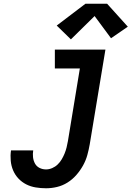

<svg xmlns="http://www.w3.org/2000/svg" viewBox="-20 -1001 705 1029"><path d="M227 8Q199 8 171.5 3.5Q144 -1 120.5 -13Q97 -25 79 -44Q61 -63 50.5 -87.5Q40 -112 37.5 -140Q35 -168 39 -195H158Q155 -177 157 -158.5Q159 -140 167.5 -124.5Q176 -109 192 -101Q208 -93 227 -93Q243 -93 259.5 -100Q276 -107 289 -119.5Q302 -132 311 -147.5Q320 -163 326.5 -179Q333 -195 337 -211.5Q341 -228 344 -245L408 -634H274V-735H545L461 -228Q456 -199 448 -170Q440 -141 425 -114Q410 -87 389 -63Q368 -39 341.5 -22.5Q315 -6 285.5 1Q256 8 227 8ZM360 -790 284 -864 438 -981H554L665 -858L575 -796L487 -915Z"/></svg>

Font: Iosevka Curly Slab Extended
Style: Bold Italic
Weight: 700
Width: 7
Italic angle: -9°
Monospace: yes
Designer: Belleve Invis
Foundry: Belleve Invis
Version: Version 11.0.0; ttfautohint (v1.8.3)